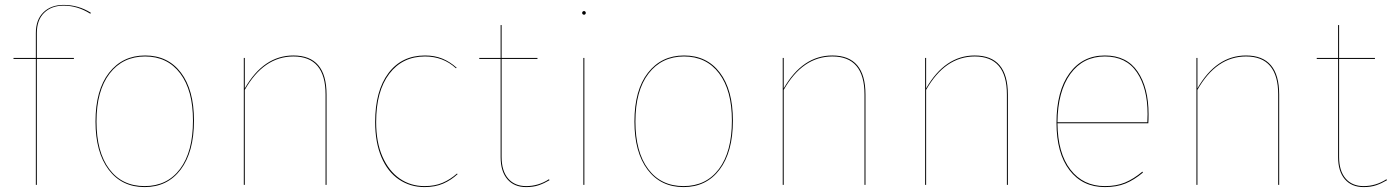

<svg xmlns="http://www.w3.org/2000/svg" viewBox="-20 -753 5683 782"><path d="M130 -618V-517H281V-513H130V0H126V-513H35V-517H126V-618Q126 -673 157 -703Q188 -733 239 -733Q299 -733 350 -701L348 -697Q296 -730 239 -730Q190 -730 160 -701Q130 -672 130 -618Z M770 -262Q770 -134 716 -62.5Q662 9 569 9Q476 9 422.5 -62Q369 -133 369 -258Q369 -386 424 -456.5Q479 -527 571 -527Q664 -527 717 -457Q770 -387 770 -262ZM373 -258Q373 -134 425 -64.5Q477 5 569 5Q661 5 713.5 -65Q766 -135 766 -262Q766 -385 714 -454Q662 -523 571 -523Q480 -523 426.5 -453.5Q373 -384 373 -258Z M1310 -368V0H1306V-368Q1306 -523 1175 -523Q1054 -523 977 -387V0H973V-517H977V-393Q1054 -527 1175 -527Q1310 -527 1310 -368Z M1840 -477 1837 -475Q1785 -523 1711 -523Q1619 -523 1565.5 -452.5Q1512 -382 1512 -256Q1512 -174 1537.5 -115.5Q1563 -57 1607.5 -26Q1652 5 1709 5Q1751 5 1782.5 -8.5Q1814 -22 1841 -46L1844 -44Q1817 -19 1784.5 -5Q1752 9 1709 9Q1651 9 1605 -22Q1559 -53 1533.5 -113Q1508 -173 1508 -256Q1508 -383 1562 -455Q1616 -527 1711 -527Q1750 -527 1781 -514.5Q1812 -502 1840 -477Z M2218 -19Q2196 -6 2174 1.5Q2152 9 2123 9Q2074 9 2046.5 -23Q2019 -55 2019 -113V-513H1932V-517H2019V-651H2023V-517H2169V-513H2023V-114Q2023 -57 2049.5 -26Q2076 5 2123 5Q2173 5 2216 -23Z M2360 0H2356V-517H2360ZM2366 -700Q2366 -698 2364 -695.5Q2362 -693 2359 -693Q2355 -693 2353 -695.5Q2351 -698 2351 -700Q2351 -703 2353 -705.5Q2355 -708 2359 -708Q2362 -708 2364 -705.5Q2366 -703 2366 -700Z M2965 -262Q2965 -134 2911 -62.5Q2857 9 2764 9Q2671 9 2617.5 -62Q2564 -133 2564 -258Q2564 -386 2619 -456.5Q2674 -527 2766 -527Q2859 -527 2912 -457Q2965 -387 2965 -262ZM2568 -258Q2568 -134 2620 -64.5Q2672 5 2764 5Q2856 5 2908.5 -65Q2961 -135 2961 -262Q2961 -385 2909 -454Q2857 -523 2766 -523Q2675 -523 2621.5 -453.5Q2568 -384 2568 -258Z M3505 -368V0H3501V-368Q3501 -523 3370 -523Q3249 -523 3172 -387V0H3168V-517H3172V-393Q3249 -527 3370 -527Q3505 -527 3505 -368Z M4085 -368V0H4081V-368Q4081 -523 3950 -523Q3829 -523 3752 -387V0H3748V-517H3752V-393Q3829 -527 3950 -527Q4085 -527 4085 -368Z M4657 -251H4287Q4288 -129 4340 -62Q4392 5 4480 5Q4527 5 4562 -9.5Q4597 -24 4633 -54L4635 -50Q4599 -20 4563.5 -5.5Q4528 9 4480 9Q4389 9 4336 -60Q4283 -129 4283 -253Q4283 -382 4336 -454.5Q4389 -527 4480 -527Q4569 -527 4613.5 -461.5Q4658 -396 4658 -288Q4658 -265 4657 -251ZM4654 -288Q4654 -394 4610.5 -458.5Q4567 -523 4480 -523Q4391 -523 4339.5 -452Q4288 -381 4287 -255H4653Q4654 -268 4654 -288Z M5190 -368V0H5186V-368Q5186 -523 5055 -523Q4934 -523 4857 -387V0H4853V-517H4857V-393Q4934 -527 5055 -527Q5190 -527 5190 -368Z M5629 -19Q5607 -6 5585 1.5Q5563 9 5534 9Q5485 9 5457.5 -23Q5430 -55 5430 -113V-513H5343V-517H5430V-651H5434V-517H5580V-513H5434V-114Q5434 -57 5460.5 -26Q5487 5 5534 5Q5584 5 5627 -23Z"/></svg>

Font: FiraGO Four
Style: Regular
Weight: 100
Designer: bBox Type
Foundry: bBox Type GmbH
Version: Version 1.001